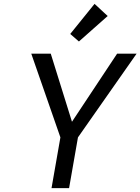

<svg xmlns="http://www.w3.org/2000/svg" viewBox="-20 -975 728 995"><path d="M688 -697 384 -263 338 0H247L293 -263L142 -697H243L353 -344L587 -697ZM344 -799 470 -955 538 -892 389 -760Z"/></svg>

Font: Fz Poppins
Style: Italic
Weight: 400
Italic angle: -10°
Designer: Ninad Kale (Devanagari), Jonny Pinhorn (Latin)
Foundry: Indian Type Foundry
Version: Vit hóa bi Vntype.Com & FontZin.Com